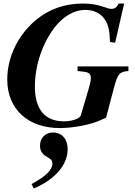

<svg xmlns="http://www.w3.org/2000/svg" viewBox="-20 -705 762 1084"><path d="M705 -330H418V-304C461 -300 470 -298 481 -292C487 -288 493 -277 493 -268C493 -243 488 -229 466 -154L435 -50C422 -31 380 -20 341 -20C235 -20 177 -86 177 -216C177 -340 222 -464 289 -551C333 -607 393 -649 462 -649C514 -649 554 -627 577 -587C593 -559 599 -529 601 -468L630 -464L681 -685H650C639 -663 628 -655 608 -655C599 -655 591 -657 572 -664C529 -679 494 -685 448 -685C346 -685 258 -654 184 -593C84 -510 21 -386 21 -256C21 -86 141 18 317 18C395 18 494 -1 551 -28L579 -41L623 -208C645 -290 655 -300 705 -304ZM171 359C290 309 362 226 362 137C362 83 332 43 279 43C238 43 206 73 206 116C206 143 214 163 246 181C270 194 276 204 276 218C276 254 237 292 158 334Z"/></svg>

Font: STIXGeneral
Style: Bold Italic
Weight: 700
Italic angle: -16.33°
Designer: MicroPress Inc., with final additions and corrections provided by Coen Hoffman, Elsevier (retired)
Version: Version 1.1.0